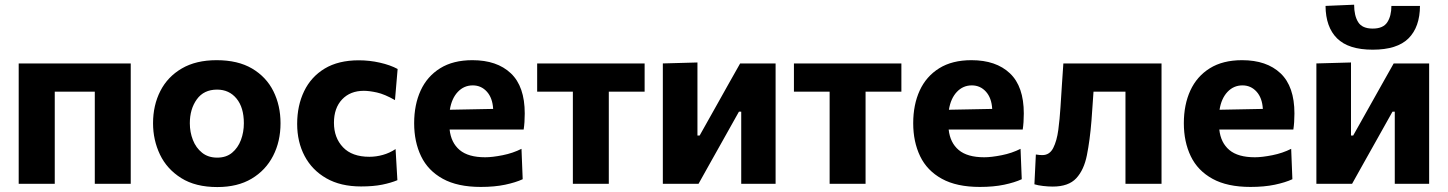

<svg xmlns="http://www.w3.org/2000/svg" viewBox="-20 -762 6003 796"><path d="M57.5 0V-499H522V0H373V-382H207V0Z M881 13.5Q790.5 13.5 731.2 -23.8Q672 -61 643.2 -121.2Q614.5 -181.5 614.5 -251Q614.5 -325.5 644.8 -384.8Q675 -444 733.8 -478.2Q792.5 -512.5 878 -512.5Q966.5 -512.5 1025.2 -477.8Q1084 -443 1113.5 -383.8Q1143 -324.5 1143 -251Q1143 -175.5 1112.2 -115.8Q1081.5 -56 1023.2 -21.2Q965 13.5 881 13.5ZM880.5 -108.5Q918 -108.5 942.2 -128.8Q966.5 -149 978.8 -181.5Q991 -214 991 -251Q991 -316.5 960.5 -353.5Q930 -390.5 880 -390.5Q825 -390.5 796 -350.2Q767 -310 767 -251Q767 -214 779.8 -181.5Q792.5 -149 817.8 -128.8Q843 -108.5 880.5 -108.5Z M1477 11Q1392 11 1333 -22.8Q1274 -56.5 1243 -115Q1212 -173.5 1212 -248.5Q1212 -324 1240.8 -383.8Q1269.5 -443.5 1326.2 -477.8Q1383 -512 1467.5 -512Q1512 -512 1555 -502.2Q1598 -492.5 1628.5 -476L1617.5 -347Q1574.5 -371.5 1542.8 -378.5Q1511 -385.5 1488.5 -385.5Q1432 -385.5 1398.2 -349.8Q1364.5 -314 1364.5 -253Q1364.5 -191 1402 -151.5Q1439.5 -112 1511.5 -112Q1539.5 -112 1567.2 -119.8Q1595 -127.5 1620 -144L1627.5 -15Q1601.5 -4 1564.8 3.5Q1528 11 1477 11Z M1973.5 13Q1877 13 1815.8 -20.8Q1754.5 -54.5 1725.8 -114.2Q1697 -174 1697 -251Q1697 -328 1724 -386.8Q1751 -445.5 1804.8 -479Q1858.5 -512.5 1938.5 -512.5Q2040.5 -512.5 2098 -458Q2155.5 -403.5 2155.5 -291.5Q2155.5 -254 2151 -225H1844Q1850 -170 1885.8 -140Q1921.5 -110 1991.5 -110Q2021 -110 2063.8 -118.5Q2106.5 -127 2142 -145L2147 -19Q2118 -5.5 2074 3.8Q2030 13 1973.5 13ZM1940 -408Q1903.5 -408 1878 -381Q1852.5 -354 1845 -307L2024.5 -310.5Q2022 -356 1998.5 -382Q1975 -408 1940 -408Z M2355 0V-382H2207V-499H2652.5V-382H2504V0Z M2728 0V-499L2871.5 -503V-200H2880.5L2953.5 -330Q2977.5 -373 3001.2 -415.2Q3025 -457.5 3048.5 -499H3195.5V0H3053V-299H3043.5L2971.5 -170.5Q2947.5 -128 2923.5 -85Q2899.5 -42 2876 0Z M3419.5 0V-382H3271.5V-499H3717V-382H3568.5V0Z M4042.5 13Q3946 13 3884.8 -20.8Q3823.5 -54.5 3794.8 -114.2Q3766 -174 3766 -251Q3766 -328 3793 -386.8Q3820 -445.5 3873.8 -479Q3927.5 -512.5 4007.5 -512.5Q4109.5 -512.5 4167 -458Q4224.5 -403.5 4224.5 -291.5Q4224.5 -254 4220 -225H3913Q3919 -170 3954.8 -140Q3990.5 -110 4060.5 -110Q4090 -110 4132.8 -118.5Q4175.5 -127 4211 -145L4216 -19Q4187 -5.5 4143 3.8Q4099 13 4042.5 13ZM4009 -408Q3972.5 -408 3947 -381Q3921.5 -354 3914 -307L4093.5 -310.5Q4091 -356 4067.5 -382Q4044 -408 4009 -408Z M4344.5 11.5Q4326 11.5 4304.2 9Q4282.5 6.5 4268.5 2L4274.5 -121.5Q4282.5 -120 4289.8 -119.5Q4297 -119 4301.5 -119Q4331.5 -119 4346.5 -148.5Q4361.5 -178 4367.5 -223.2Q4373.5 -268.5 4376.5 -316.5Q4379.5 -363.5 4382.5 -410Q4385.5 -456.5 4388.5 -499H4795.5V0H4646V-382H4513.5Q4511.5 -350.5 4509.2 -319.8Q4507 -289 4505 -261Q4498.5 -180.5 4486.2 -119Q4474 -57.5 4442 -23Q4410 11.5 4344.5 11.5Z M5164.5 13Q5068 13 5006.8 -20.8Q4945.5 -54.5 4916.8 -114.2Q4888 -174 4888 -251Q4888 -328 4915 -386.8Q4942 -445.5 4995.8 -479Q5049.5 -512.5 5129.5 -512.5Q5231.5 -512.5 5289 -458Q5346.5 -403.5 5346.5 -291.5Q5346.5 -254 5342 -225H5035Q5041 -170 5076.8 -140Q5112.5 -110 5182.5 -110Q5212 -110 5254.8 -118.5Q5297.5 -127 5333 -145L5338 -19Q5309 -5.5 5265 3.8Q5221 13 5164.5 13ZM5131 -408Q5094.5 -408 5069 -381Q5043.5 -354 5036 -307L5215.5 -310.5Q5213 -356 5189.5 -382Q5166 -408 5131 -408Z M5437.5 0V-499L5581 -503V-200H5590L5663 -330Q5687 -373 5710.8 -415.2Q5734.5 -457.5 5758 -499H5905V0H5762.5V-299H5753L5681 -170.5Q5657 -128 5633 -85Q5609 -42 5585.5 0ZM5671 -556Q5570.5 -556 5523.2 -603Q5476 -650 5475.5 -737.5L5594 -742.5Q5594 -697 5610.8 -670.2Q5627.5 -643.5 5671 -643.5Q5714.5 -643.5 5731.5 -669.8Q5748.5 -696 5748.5 -737.5H5867Q5866.5 -650 5819.5 -603Q5772.5 -556 5671 -556Z"/></svg>

Font: Commissioner
Style: Bold
Weight: 700
Designer: Kostas Bartsokas
Foundry: Kostas Bartsokas
Version: Version 1.000; ttfautohint (v1.8.3)